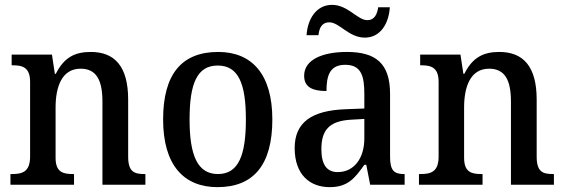

<svg xmlns="http://www.w3.org/2000/svg" viewBox="-20 -761 2327 791"><path d="M23 0H285V-44H280C239 -44 209 -52 209 -111V-318C209 -402 234 -478 312 -478C379 -478 402 -428 402 -342V0H579V-44H575C533 -44 508 -53 508 -116V-351C508 -488 452 -547 354 -547C289 -547 244 -525 210 -457H206L194 -536H28V-492H33C73 -492 104 -483 104 -424V-116C104 -53 72 -44 30 -44H23Z M876 10C1024 10 1102 -81 1102 -269C1102 -456 1017 -547 879 -547C729 -547 652 -456 652 -269C652 -81 737 10 876 10ZM878 -44C793 -44 761 -122 761 -269C761 -417 792 -491 877 -491C962 -491 993 -417 993 -269C993 -122 963 -44 878 -44Z M1483 -606C1548 -606 1582 -665 1586 -731H1538C1534 -704 1524 -678 1493 -678C1453 -678 1413 -741 1348 -741C1282 -741 1247 -681 1243 -616H1292C1295 -643 1304 -669 1337 -669C1378 -669 1417 -606 1483 -606ZM1338 10C1413 10 1442 -27 1481 -82H1489L1505 0H1647V-44H1644C1602 -44 1587 -60 1587 -116V-374C1587 -501 1527 -547 1409 -547C1310 -547 1233 -516 1233 -449C1233 -404 1264 -386 1325 -386C1325 -450 1339 -494 1402 -494C1469 -494 1481 -447 1481 -373V-314L1404 -311C1264 -306 1194 -257 1194 -151C1194 -41 1257 10 1338 10ZM1371 -52C1325 -52 1304 -85 1304 -146C1304 -223 1334 -263 1428 -268L1481 -271V-191C1481 -108 1438 -52 1371 -52Z M1706 0H1968V-44H1963C1922 -44 1892 -52 1892 -111V-318C1892 -402 1917 -478 1995 -478C2062 -478 2085 -428 2085 -342V0H2262V-44H2258C2216 -44 2191 -53 2191 -116V-351C2191 -488 2135 -547 2037 -547C1972 -547 1927 -525 1893 -457H1889L1877 -536H1711V-492H1716C1756 -492 1787 -483 1787 -424V-116C1787 -53 1755 -44 1713 -44H1706Z"/></svg>

Font: Noto Serif SemiCondensed Medium
Style: Regular
Weight: 500
Width: 4
Designer: Monotype Design Team
Foundry: Monotype Imaging Inc.
Version: Version 2.014